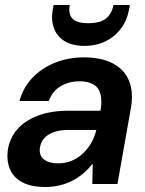

<svg xmlns="http://www.w3.org/2000/svg" viewBox="-20 -738 581 770"><path d="M162 12Q104 12 68.5 -7.5Q33 -27 19.5 -60.5Q6 -94 11 -134Q18 -183 48.5 -218.5Q79 -254 131.5 -274Q184 -294 256 -294H383Q390 -334 383 -360.5Q376 -387 354.5 -399.5Q333 -412 299 -412Q257 -412 223.5 -392.5Q190 -373 176 -333H58Q73 -387 110 -426Q147 -465 200.5 -486.5Q254 -508 316 -508Q387 -508 433 -483.5Q479 -459 497.5 -414Q516 -369 505 -305L451 0H350L352 -79H349Q332 -57 311 -40Q290 -23 266.5 -11.5Q243 0 216.5 6Q190 12 162 12ZM213 -83Q243 -83 268 -93.5Q293 -104 313 -123Q333 -142 346.5 -166Q360 -190 366 -216V-217H255Q219 -217 194 -207.5Q169 -198 156 -182Q143 -166 140 -145Q136 -115 156 -99Q176 -83 213 -83ZM318 -554Q271 -554 240 -572.5Q209 -591 196.5 -624.5Q184 -658 192 -702L195 -718H260Q253 -684 269.5 -664.5Q286 -645 334 -645Q383 -645 406 -664.5Q429 -684 435 -718H501L498 -702Q490 -657 465.5 -624Q441 -591 403.5 -572.5Q366 -554 318 -554Z"/></svg>

Font: DM Sans 36pt SemiBold
Style: Italic
Weight: 600
Italic angle: -10°
Designer: Colophon Foundry, Jonny Pinhorn
Foundry: Colophon Foundry
Version: Version 4.004;gftools[0.9.30]